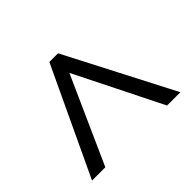

<svg xmlns="http://www.w3.org/2000/svg" viewBox="-108 -873 758 758"><g transform="rotate(-45 271.0 -494.0)"><path d="M23.9 -269 235.8 -719.2H284.2L517.1 -269H442.9L261.2 -632.8L98.1 -269Z"/></g></svg>

Font: CAA NEO Sans
Style: Regular
Weight: 400
Version: Version 1.10